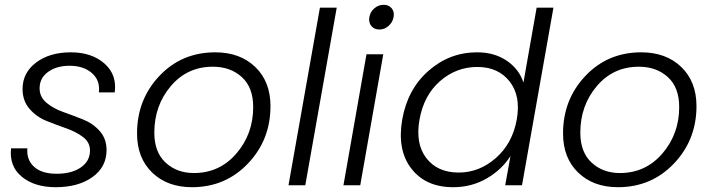

<svg xmlns="http://www.w3.org/2000/svg" viewBox="-20 -772 2967 800"><path d="M424 -147Q424 -76 365 -34Q306 8 212 8Q124 8 71 -35.5Q18 -79 26 -154H94Q90 -106 122 -77Q154 -48 216 -48Q279 -48 317 -74.5Q355 -101 355 -145Q355 -179 326 -201Q297 -223 255.5 -237.5Q214 -252 173 -268.5Q132 -285 103 -318.5Q74 -352 74 -401Q74 -469 130.5 -511.5Q187 -554 275 -554Q362 -554 415 -507.5Q468 -461 458 -387H392Q398 -437 363 -467.5Q328 -498 270 -498Q216 -498 180.5 -472.5Q145 -447 145 -404Q145 -368 173.5 -344Q202 -320 243 -305.5Q284 -291 325.5 -274.5Q367 -258 395.5 -226Q424 -194 424 -147Z M1107 -330Q1107 -189 1013 -90.5Q919 8 780 8Q677 8 614 -53Q551 -114 551 -216Q551 -357 644 -455.5Q737 -554 877 -554Q980 -554 1043.5 -493Q1107 -432 1107 -330ZM623 -219Q623 -138 670 -94.5Q717 -51 788 -51Q895 -51 965 -132.5Q1035 -214 1035 -326Q1035 -408 987.5 -451Q940 -494 867 -494Q760 -494 691.5 -413Q623 -332 623 -219Z M1182 0 1313 -740H1383L1252 0Z M1411 0 1507 -546H1577L1481 0ZM1561 -649Q1539 -649 1527 -664Q1515 -679 1519 -701Q1523 -723 1540 -737.5Q1557 -752 1579 -752Q1600 -752 1612 -737.5Q1624 -723 1620 -701Q1616 -679 1599 -664Q1582 -649 1561 -649Z M1656 -274Q1678 -400 1765.5 -477Q1853 -554 1968 -554Q2040 -554 2091.5 -519Q2143 -484 2161 -428L2216 -740H2286L2155 0H2085L2107 -122Q2071 -65 2008 -28.5Q1945 8 1868 8Q1754 8 1694 -69.5Q1634 -147 1656 -274ZM1969 -493Q1881 -493 1813.5 -434Q1746 -375 1728 -274Q1710 -173 1756.5 -113Q1803 -53 1891 -53Q1977 -53 2046 -113.5Q2115 -174 2133 -273Q2151 -372 2103.5 -432.5Q2056 -493 1969 -493Z M2882 -330Q2882 -189 2788 -90.5Q2694 8 2555 8Q2452 8 2389 -53Q2326 -114 2326 -216Q2326 -357 2419 -455.5Q2512 -554 2652 -554Q2755 -554 2818.5 -493Q2882 -432 2882 -330ZM2398 -219Q2398 -138 2445 -94.5Q2492 -51 2563 -51Q2670 -51 2740 -132.5Q2810 -214 2810 -326Q2810 -408 2762.5 -451Q2715 -494 2642 -494Q2535 -494 2466.5 -413Q2398 -332 2398 -219Z"/></svg>

Font: Poppins Light
Style: Italic
Weight: 300
Italic angle: -10°
Designer: Ninad Kale (Devanagari), Jonny Pinhorn (Latin)
Foundry: Indian Type Foundry
Version: Version 3.200;PS 1.000;hotconv 16.6.54;makeotf.lib2.5.65590